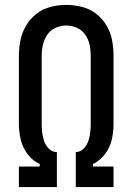

<svg xmlns="http://www.w3.org/2000/svg" viewBox="-20 -763 540 783"><path d="M57 0H212V-143H209Q191 -144 178 -158Q165 -172 159.5 -189Q154 -206 152 -223.5Q150 -241 150 -259V-535Q150 -558 155 -580Q160 -602 172.5 -621Q185 -640 206.5 -649.5Q228 -659 250 -659Q273 -659 294 -649.5Q315 -640 328 -621Q341 -602 345.5 -580Q350 -558 350 -535V-259Q350 -241 348 -223.5Q346 -206 340.5 -189Q335 -172 322 -158Q309 -144 292 -143H289V0H443V-84H359V-94Q388 -108 408.5 -135Q429 -162 436 -194Q443 -226 443 -259V-535Q443 -567 437 -599Q431 -631 414.5 -659Q398 -687 372 -707Q346 -727 314 -735Q282 -743 250 -743Q218 -743 186.5 -735Q155 -727 129 -707Q103 -687 86.5 -659Q70 -631 63.5 -599Q57 -567 57 -535V-259Q57 -226 64.5 -194Q72 -162 92 -135Q112 -108 142 -94V-84H57Z"/></svg>

Font: Iosevka SS08 Medium
Style: Regular
Weight: 500
Monospace: yes
Designer: Belleve Invis
Foundry: Belleve Invis
Version: Version 3.4.3; ttfautohint (v1.8.3)